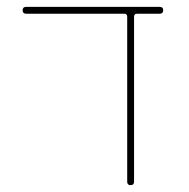

<svg xmlns="http://www.w3.org/2000/svg" viewBox="-20 -540 552 560"><path d="M56 -500Q46 -500 46 -510Q46 -520 56 -520H446Q456 -520 456 -510Q456 -500 446 -500H380Q371 -500 371 -491V-10Q371 0 361 0Q351 0 351 -10V-491Q351 -500 342 -500Z"/></svg>

Font: Rounded Mplus 1c Thin
Style: Regular
Weight: 250
Version: Version 1.059.20150529